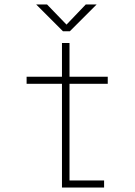

<svg xmlns="http://www.w3.org/2000/svg" viewBox="-20 -846 610 866"><path d="M416 -826 295 -705H264L143 -826H192L280 -735L367 -826ZM293.5 -32H449.5V0H259.5V-468H100V-500H259.5V-652H293.5V-500H466V-468H293.5Z"/></svg>

Font: League Mono Narrow Thin
Style: Regular
Weight: 100
Width: 3
Designer: Tyler Finck
Foundry: The League of Moveable Type / Tyler Finck
Version: Version 2.210